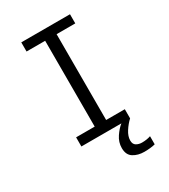

<svg xmlns="http://www.w3.org/2000/svg" viewBox="-218 -804 986 1118"><g transform="rotate(-30 275.0 -245.0)"><path d="M111.5 0V-61.5H236.5V-638.5H111.5V-700H439V-638.5H313.5V-61.5H439V0ZM487.5 148V202.5Q473 206.5 453.5 208.5Q434 210.5 414.5 210.5Q371.5 210.5 341 191.2Q310.5 172 310.5 126Q310.5 86.5 333.5 52.5Q356.5 18.5 380.5 0H439Q415 22 395 53Q375 84 375 112.5Q375 137.5 391.5 147.2Q408 157 429 157Q462.5 157 487.5 148Z"/></g></svg>

Font: Trispace SemiCondensed Light
Style: Regular
Weight: 300
Width: 4
Designer: Tyler Finck
Foundry: Etcetera Type Company
Version: Version 1.210; ttfautohint (v1.8.3)